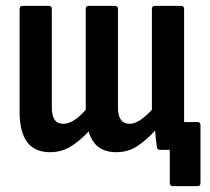

<svg xmlns="http://www.w3.org/2000/svg" viewBox="-20 -512 719 656"><path d="M151 8Q47 8 47 -129V-481Q47 -492 57 -492H147Q157 -492 157 -481V-145Q157 -89 196 -89Q214 -89 233 -101Q252 -113 273 -137V-481Q273 -492 283 -492H373Q383 -492 383 -481V-145Q383 -89 423 -89Q455 -89 499 -137V-481Q499 -492 509 -492H599Q609 -492 609 -481V-125Q609 -110 609 -95H655Q665 -95 665 -84V112Q665 124 655 124H570Q560 124 560 112V0H526Q518 0 516 -9Q512 -35 510 -66Q479 -32 448 -12Q417 8 377 8Q303 8 283 -63Q252 -30 221 -11Q190 8 151 8Z"/></svg>

Font: Sofia Sans Condensed
Style: Bold
Weight: 700
Designer: Botio Nikoltchev, Ani Petrova
Foundry: lettersoup
Version: Version 4.101; ttfautohint (v1.8.4.7-5d5b)